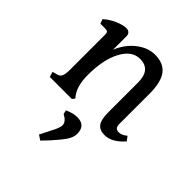

<svg xmlns="http://www.w3.org/2000/svg" viewBox="-200 -589 981 981"><g transform="rotate(45 291.0 -98.0)"><path d="M286.1 226.6Q323.2 185.5 341.3 158.7Q359.4 131.8 359.4 106.4Q359.4 45.9 299.8 45.9Q276.4 45.9 250 55.7L233.4 62.5L238.3 84L255.9 94.7Q275.4 110.4 275.4 128.9Q275.4 141.6 264.6 166L223.6 247.1L250 264.6ZM565.4 -44.9 547.9 -68.4Q525.4 -48.8 502.9 -48.8Q475.6 -48.8 475.6 -80.1V-298.8Q475.6 -382.8 446.3 -421.9Q417 -460.9 354.5 -460.9Q302.7 -460.9 255.4 -423.3Q208 -385.7 184.6 -326.2V-424.8Q184.6 -437.5 176.8 -445.3Q168.9 -453.1 156.2 -453.1Q130.9 -453.1 96.7 -438Q62.5 -422.9 36.1 -399.4L44.9 -375H84Q101.6 -375 101.6 -355.5V-100.6Q101.6 -65.4 94.2 -51.3Q86.9 -37.1 63.5 -33.2L45.9 -28.3L54.7 0H213.9L224.6 -13.7L213.9 -28.3Q184.6 -69.3 184.6 -144.5Q184.6 -254.9 220.7 -323.2Q256.8 -391.6 315.4 -391.6Q393.6 -391.6 393.6 -298.8V-83Q393.6 -31.2 409.7 -9.3Q425.8 12.7 462.9 12.7Q514.6 12.7 565.4 -44.9Z"/></g></svg>

Font: Kurale
Style: Regular
Weight: 400
Version: 1.0; ttfautohint (v1.3)